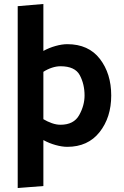

<svg xmlns="http://www.w3.org/2000/svg" viewBox="-20 -726 621 965"><path d="M284 -99Q351 -99 378 -147.5Q405 -196 405 -246Q405 -303 381 -348Q357 -393 284 -393Q263 -393 240.5 -385.5Q218 -378 198 -365V-127Q218 -115 240.5 -107Q263 -99 284 -99ZM198 -706V-470Q227 -486 259.5 -495Q292 -504 318 -504Q425 -504 482 -430Q539 -356 539 -246Q539 -136 480.5 -62Q422 12 318 12Q292 12 259.5 3Q227 -6 198 -22V209L69 219V-695Z"/></svg>

Font: Palanquin Dark
Style: Regular
Weight: 400
Designer: Pria Ravichandran
Version: Version 1.000